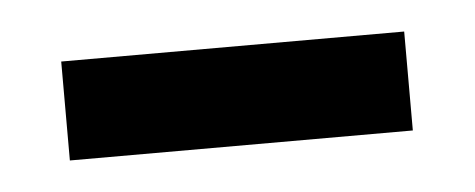

<svg xmlns="http://www.w3.org/2000/svg" viewBox="-24 -345 359 145"><g transform="rotate(-5 155.0 -272.5)"><path d="M25 -235V-310H285V-235Z"/></g></svg>

Font: Noto Serif Makasar
Style: Regular
Weight: 400
Designer: Sérgio Martins
Version: Version 1.001; ttfautohint (v1.8.4.7-5d5b)